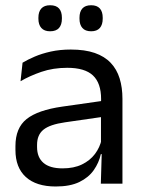

<svg xmlns="http://www.w3.org/2000/svg" viewBox="-20 -684 534 715"><path d="M355.5 0 359 -118.5 356 -131V-286.5L356.5 -315Q356.5 -374.5 326.2 -403Q296 -431.5 230.5 -431.5Q178 -431.5 134.2 -416.5Q90.5 -401.5 56.5 -381.5L64 -450.5Q83 -462 109.2 -473.2Q135.5 -484.5 169.2 -492Q203 -499.5 243.5 -499.5Q296 -499.5 332.8 -486.8Q369.5 -474 392.2 -450Q415 -426 425.5 -392Q436 -358 436 -316V0ZM187.5 10.5Q115 10.5 76.2 -24.8Q37.5 -60 37.5 -125.5V-140Q37.5 -207.5 79.2 -240.8Q121 -274 212 -287L366.5 -309L371 -250L222 -228.5Q166 -220.5 142 -201.2Q118 -182 118 -144.5V-136.5Q118 -98 141.8 -77.5Q165.5 -57 213 -57Q255 -57 285 -71.5Q315 -86 333.5 -110.5Q352 -135 358.5 -165L371 -110H355.5Q348.5 -78 329.2 -50.5Q310 -23 275.5 -6.2Q241 10.5 187.5 10.5ZM166.5 -567.5Q145 -567.5 134 -579.8Q123 -592 123 -614.5V-618Q123 -640.5 134 -652.5Q145 -664.5 166.5 -664.5Q189 -664.5 199.8 -652.5Q210.5 -640.5 210.5 -618V-614.5Q210.5 -592 199.8 -579.8Q189 -567.5 166.5 -567.5ZM319.5 -567.5Q297.5 -567.5 286.8 -579.8Q276 -592 276 -614.5V-618Q276 -640.5 286.8 -652.5Q297.5 -664.5 319.5 -664.5Q341 -664.5 351.8 -652.5Q362.5 -640.5 362.5 -618V-614.5Q362.5 -592 351.8 -579.8Q341 -567.5 319.5 -567.5Z"/></svg>

Font: Anek Odia Medium
Style: Regular
Weight: 400
Version: Version 1.003